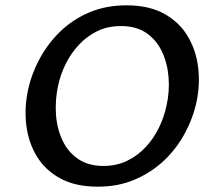

<svg xmlns="http://www.w3.org/2000/svg" viewBox="-20 -690 793 722"><path d="M348 12Q264 12 207 -19Q150 -50 118.5 -102Q87 -154 79 -218.5Q71 -283 85 -350Q98 -411 128.5 -468Q159 -525 205.5 -570.5Q252 -616 315 -643Q378 -670 455 -670Q540 -670 597 -638.5Q654 -607 685.5 -554.5Q717 -502 725 -437.5Q733 -373 719 -307Q706 -246 675 -188.5Q644 -131 597 -86.5Q550 -42 487.5 -15Q425 12 348 12ZM369 -66Q418 -66 457.5 -85Q497 -104 527 -136Q557 -168 577 -208.5Q597 -249 606 -292Q618 -345 614 -398Q610 -451 589.5 -495Q569 -539 531 -565.5Q493 -592 435 -592Q385 -592 346 -573Q307 -554 277 -522Q247 -490 227 -449.5Q207 -409 198 -366Q187 -313 190.5 -260Q194 -207 214.5 -163Q235 -119 273.5 -92.5Q312 -66 369 -66Z"/></svg>

Font: Ysabeau Office SemiBold
Style: Italic
Weight: 600
Italic angle: -12°
Designer: Christian Thalmann (Catharsis Fonts)
Version: Version 2.001;gftools[0.9.30]; featfreeze: tnum,lnum,ss02